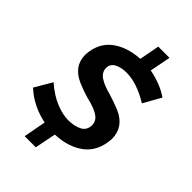

<svg xmlns="http://www.w3.org/2000/svg" viewBox="-293 -944 1196 1196"><g transform="rotate(45 305.0 -346.5)"><path d="M266 145H168L196 -3Q73 -29 -9 -106L58 -220Q119.5 -166 180 -141.5Q240.5 -117 289 -117Q344 -117 380.5 -136.5Q417 -156 417 -201Q417 -237 383.5 -260.2Q350 -283.5 279 -300Q231 -313 180 -335Q76 -380 76 -482Q82 -587 152.5 -642.5Q223 -698 337 -705L362 -838H461L434 -700Q536 -680 605 -632L540 -516Q428 -584 337 -584Q291 -584 258.5 -567Q226 -550 226 -514Q226 -478 259.8 -454.2Q293.5 -430.5 362 -413Q411 -398 462 -377Q565 -331 565 -226Q557 -111 482.5 -55Q408 1 294 5Z"/></g></svg>

Font: Argentum Sans Medium
Style: Italic
Weight: 500
Italic angle: -11°
Designer: Julieta Ulanovsky (font), Cristiano Sobral (main changes and remaster)
Foundry: Julieta Ulanovsky (font), Cristiano Sobral (main changes and remaster)
Version: Version 2.007;June 15, 2022;FontCreator 14.0.0.2814 64-bit; 